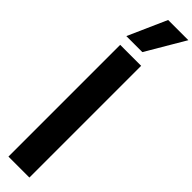

<svg xmlns="http://www.w3.org/2000/svg" viewBox="-534 -1525 1458 1458"><g transform="rotate(45 195.5 -795.5)"><path d="M275 0H50V-1200H275ZM208 -1280H36L174 -1591H391Z"/></g></svg>

Font: Boldonse
Style: Regular
Weight: 400
Designer: Universitype Foundry
Foundry: Universitype Foundry
Version: Version 1.000; ttfautohint (v1.8.4.7-5d5b)